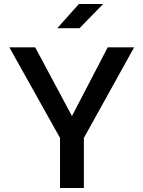

<svg xmlns="http://www.w3.org/2000/svg" viewBox="-20 -946 721 966"><path d="M282 -252 27 -708H157L342 -362L522 -708H655L402 -252V0H282ZM499 -926 380 -804H268L377 -926Z"/></svg>

Font: Metropolitano Medium
Style: Regular
Weight: 500
Designer: Fonts by Alex Slobzheninov & Chris M. Simpson / Changes by Cristiano Sobral
Foundry: Fonts by Alex Slobzheninov & Chris M. Simpson / Changes by Cristiano Sobral
Version: Version 1.00;August 30, 2020;FontCreator 13.0.0.2681 64-bit